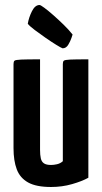

<svg xmlns="http://www.w3.org/2000/svg" viewBox="-20 -737 408 767"><path d="M184 10Q125 10 92.5 -8Q60 -26 47 -60.5Q34 -95 34 -145V-481Q34 -491 38 -494.5Q42 -498 64.5 -499Q87 -500 140 -500V-138Q140 -118 143 -104.5Q146 -91 155.5 -84.5Q165 -78 184 -78Q195 -78 208 -81Q221 -84 231 -93V-481Q231 -491 235 -494.5Q239 -498 260 -499Q281 -500 333 -500V-27Q308 -13 268 -1.5Q228 10 184 10ZM230 -544Q224 -546 204.5 -558Q185 -570 162 -586Q139 -602 119 -617Q99 -632 91 -642Q95 -667 107.5 -692Q120 -717 138 -717Q142 -717 157 -706Q172 -695 193 -676.5Q214 -658 234.5 -638Q255 -618 270 -599Q270 -599 265.5 -585.5Q261 -572 252.5 -558Q244 -544 230 -544Z"/></svg>

Font: Yanone Kaffeesatz SemiBold
Style: Regular
Weight: 600
Designer: Yanone (Cyrillic: Daniel Pouzeot, Huerta Tipografica, and Cyreal)
Foundry: Yanone
Version: Version 2.003